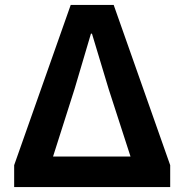

<svg xmlns="http://www.w3.org/2000/svg" viewBox="-20 -761 750 781"><path d="M37.6 0V-89.1L267.6 -740.8H442.5L672.3 -89.1V0ZM195.8 -124.3H510.9L422 -398.8L354.1 -624H349.9L283.2 -398.8Z"/></svg>

Font: Noto Sans TC Thin
Style: Regular
Weight: 100
Designer: Ryoko NISHIZUKA 西塚涼子 (kana, bopomofo & ideographs); Paul D. Hunt (Latin, Greek & Cyrillic); Sandoll Communications 산돌커뮤니
Foundry: Adobe
Version: Version 2.004-H2;hotconv 1.0.118;makeotfexe 2.5.65603